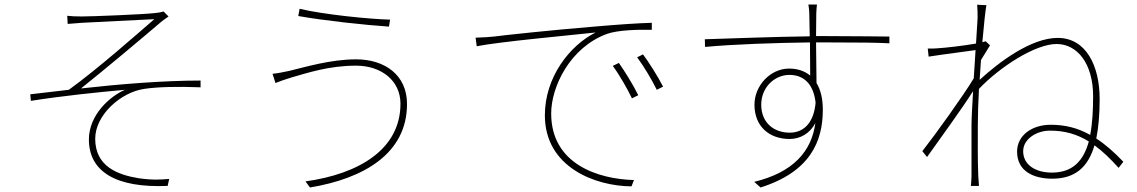

<svg xmlns="http://www.w3.org/2000/svg" viewBox="-20 -798 5040 851"><path d="M278 -728 280 -692C292 -693 317 -695 344 -697C389 -700 616 -710 664 -713C599 -657 413 -492 285 -400C235 -394 169 -386 114 -380L117 -351C256 -373 412 -389 534 -400C468 -372 374 -289 374 -180C374 -39 491 36 723 26L730 -5C695 -2 657 1 595 -8C502 -23 402 -60 402 -183C402 -289 516 -389 619 -404C678 -413 769 -415 869 -411V-441C703 -441 509 -425 339 -406C431 -479 622 -639 699 -705C707 -711 721 -721 727 -725L705 -747C695 -744 680 -741 666 -740C612 -734 387 -725 342 -725C315 -725 295 -726 278 -728Z M1755 -338C1755 -137 1572 -27 1334 6L1354 33C1594 -7 1784 -118 1784 -337C1784 -467 1684 -535 1558 -535C1445 -535 1330 -500 1263 -484C1235 -478 1210 -473 1188 -471L1201 -430C1221 -438 1240 -445 1273 -455C1340 -474 1437 -507 1558 -507C1670 -507 1755 -441 1755 -338ZM1308 -759 1302 -727C1413 -707 1599 -687 1704 -680L1709 -711C1619 -713 1412 -734 1308 -759Z M2088 -631 2093 -593C2194 -613 2499 -641 2620 -654C2504 -596 2395 -455 2395 -287C2395 -57 2618 27 2779 28L2790 0C2634 -4 2423 -69 2423 -295C2423 -413 2506 -588 2671 -648C2719 -665 2808 -667 2869 -666V-697C2806 -695 2728 -690 2613 -680C2428 -665 2215 -642 2169 -636C2149 -634 2125 -632 2088 -631ZM2723 -519 2696 -506C2725 -467 2761 -404 2781 -362L2809 -376C2785 -425 2745 -488 2723 -519ZM2830 -557 2804 -544C2834 -504 2870 -443 2891 -400L2919 -414C2894 -463 2853 -526 2830 -557Z M3595 -343C3588 -263 3550 -210 3480 -210C3410 -210 3354 -254 3354 -334C3354 -411 3413 -466 3479 -466C3537 -466 3585 -432 3595 -343ZM3104 -624 3105 -590C3232 -602 3418 -608 3570 -610L3571 -463C3547 -483 3516 -494 3477 -494C3395 -494 3324 -419 3324 -334C3324 -238 3389 -182 3480 -182C3526 -182 3570 -206 3594 -253C3577 -126 3495 -34 3323 8L3351 33C3572 -37 3627 -172 3627 -312C3627 -359 3618 -399 3599 -430L3597 -610H3647C3793 -610 3872 -609 3922 -606V-636C3883 -636 3788 -638 3646 -638H3597L3598 -738C3598 -747 3600 -772 3601 -778H3563C3564 -774 3567 -751 3567 -738L3569 -637C3401 -635 3210 -627 3104 -624Z M4313 -718 4306 -605C4250 -595 4170 -586 4136 -584C4123 -583 4108 -582 4092 -583L4096 -547C4166 -558 4264 -570 4304 -576L4296 -451C4254 -380 4124 -199 4068 -128L4089 -102C4155 -195 4242 -314 4293 -394C4289 -329 4286 -271 4286 -242C4286 -148 4286 -114 4286 -18C4286 -2 4284 19 4283 26H4319C4318 11 4317 -2 4316 -19C4313 -104 4314 -141 4314 -242C4314 -289 4316 -345 4319 -404C4412 -502 4569 -603 4663 -603C4755 -603 4825 -516 4825 -372C4825 -310 4822 -251 4812 -200C4757 -231 4701 -245 4637 -245C4554 -245 4488 -198 4488 -126C4488 -37 4564 -6 4644 -6C4745 -6 4803 -57 4831 -154C4867 -128 4901 -95 4938 -54L4959 -81C4917 -125 4878 -159 4839 -184C4849 -233 4854 -291 4854 -359C4854 -506 4794 -630 4668 -630C4550 -630 4408 -523 4322 -444L4328 -532L4368 -597L4349 -615L4334 -611C4341 -691 4348 -755 4352 -775L4311 -777C4313 -758 4313 -735 4313 -718ZM4806 -171C4783 -88 4737 -33 4642 -33C4573 -33 4515 -65 4515 -128C4515 -181 4573 -219 4634 -219C4700 -219 4754 -203 4806 -171Z"/></svg>

Font: Noto Sans CJK HK Thin
Style: Regular
Weight: 100
Designer: Ryoko NISHIZUKA 西塚涼子 (kana, bopomofo & ideographs); Paul D. Hunt (Latin, Greek & Cyrillic); Sandoll Communications 산돌커뮤니
Foundry: Adobe
Version: Version 2.004;hotconv 1.0.118;makeotfexe 2.5.65603